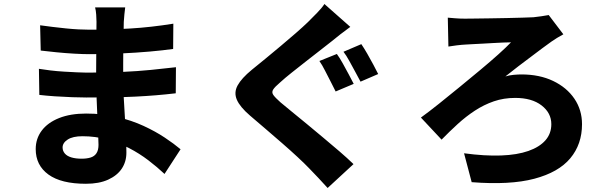

<svg xmlns="http://www.w3.org/2000/svg" viewBox="-20 -850 3040 957"><path d="M604 -813Q602 -797 600 -778.5Q598 -760 597 -741Q597 -720 596 -685.5Q595 -651 594.5 -610.5Q594 -570 594 -530Q594 -490 594 -458Q594 -419 596.5 -368.5Q599 -318 602.5 -265.5Q606 -213 608 -166.5Q610 -120 610 -89Q610 -44 587 -9.5Q564 25 519 45.5Q474 66 408 66Q285 66 221.5 20Q158 -26 158 -107Q158 -159 188 -199Q218 -239 274.5 -261.5Q331 -284 409 -284Q492 -284 564 -267Q636 -250 695.5 -222.5Q755 -195 801.5 -164Q848 -133 880 -106L800 17Q764 -17 719.5 -51Q675 -85 623 -112Q571 -139 513 -155Q455 -171 391 -171Q343 -171 317.5 -154.5Q292 -138 292 -115Q292 -98 303 -85Q314 -72 335.5 -65.5Q357 -59 387 -59Q413 -59 432 -65Q451 -71 461 -86.5Q471 -102 471 -128Q471 -149 469 -188.5Q467 -228 465 -276.5Q463 -325 461 -373Q459 -421 459 -458Q459 -495 459.5 -536Q460 -577 460 -617Q460 -657 460.5 -690Q461 -723 461 -742Q461 -756 459.5 -777Q458 -798 454 -813ZM180 -724Q208 -720 241 -716Q274 -712 308 -708.5Q342 -705 372 -703.5Q402 -702 425 -702Q529 -702 630.5 -708Q732 -714 844 -732L843 -606Q794 -599 726 -593Q658 -587 580.5 -583.5Q503 -580 426 -580Q395 -580 350.5 -582.5Q306 -585 261 -589.5Q216 -594 183 -598ZM174 -507Q198 -503 231 -499Q264 -495 298.5 -493Q333 -491 363.5 -489.5Q394 -488 412 -488Q511 -488 588.5 -491.5Q666 -495 731.5 -501.5Q797 -508 857 -515L856 -385Q805 -379 756 -375Q707 -371 656.5 -368.5Q606 -366 546 -365Q486 -364 411 -364Q383 -364 340 -365.5Q297 -367 253 -370Q209 -373 176 -377Z M1659 -581Q1673 -562 1688.5 -534Q1704 -506 1719 -478Q1734 -450 1743 -432L1653 -394Q1643 -415 1628.5 -442.5Q1614 -470 1600 -498Q1586 -526 1572 -546ZM1781 -630Q1794 -611 1810.5 -582.5Q1827 -554 1841.5 -526.5Q1856 -499 1865 -481L1777 -443Q1766 -464 1751 -491.5Q1736 -519 1721 -546.5Q1706 -574 1692 -592ZM1726 -716Q1700 -697 1676 -678.5Q1652 -660 1633 -644Q1609 -625 1575.5 -599Q1542 -573 1505 -544Q1468 -515 1434 -488Q1400 -461 1376 -439Q1350 -417 1341.5 -403.5Q1333 -390 1342.5 -376.5Q1352 -363 1378 -340Q1399 -322 1432.5 -295Q1466 -268 1507 -234Q1548 -200 1590.5 -164.5Q1633 -129 1672 -95.5Q1711 -62 1742 -32L1613 87Q1591 62 1567 37Q1543 12 1521 -11Q1499 -34 1463.5 -67Q1428 -100 1386 -136.5Q1344 -173 1302 -209Q1260 -245 1226 -274Q1176 -317 1160.5 -353Q1145 -389 1164.5 -424.5Q1184 -460 1235 -502Q1265 -526 1302.5 -557Q1340 -588 1379.5 -621Q1419 -654 1454.5 -685Q1490 -716 1515 -740Q1538 -763 1561.5 -787Q1585 -811 1597 -830Z M2212 -762Q2225 -761 2247.5 -759Q2270 -757 2297 -757Q2313 -757 2346 -757.5Q2379 -758 2421 -758.5Q2463 -759 2505.5 -760Q2548 -761 2583.5 -762Q2619 -763 2639 -764Q2657 -766 2678.5 -769Q2700 -772 2715 -775L2788 -679Q2773 -671 2756.5 -661Q2740 -651 2729 -643Q2709 -629 2683 -609.5Q2657 -590 2626.5 -567Q2596 -544 2563.5 -519.5Q2531 -495 2499 -469Q2518 -475 2540.5 -477Q2563 -479 2579 -479Q2669 -479 2737 -446.5Q2805 -414 2843 -358Q2881 -302 2881 -231Q2881 -131 2822.5 -61Q2764 9 2643 41Q2522 73 2331 58L2293 -86Q2397 -72 2477.5 -75Q2558 -78 2613.5 -97.5Q2669 -117 2698.5 -150.5Q2728 -184 2728 -231Q2728 -287 2679.5 -324.5Q2631 -362 2548 -362Q2491 -362 2441.5 -345Q2392 -328 2347 -298.5Q2302 -269 2261 -231.5Q2220 -194 2181 -154L2078 -264Q2118 -293 2167.5 -332.5Q2217 -372 2270 -415.5Q2323 -459 2373.5 -501Q2424 -543 2464 -579Q2504 -615 2527 -639Q2511 -639 2488.5 -638Q2466 -637 2439 -635.5Q2412 -634 2386 -632.5Q2360 -631 2338 -630Q2316 -629 2302 -628Q2282 -627 2257 -624Q2232 -621 2215 -618Z"/></svg>

Font: Noto Sans TC ExtraBold
Style: Regular
Weight: 800
Designer: Ryoko NISHIZUKA  (kana, bopomofo & ideographs); Paul D. Hunt (Latin, Greek & Cyrillic); Sandoll Communications , Soo-you
Foundry: Adobe
Version: Version 2.004-H2;hotconv 1.0.118;makeotfexe 2.5.65603